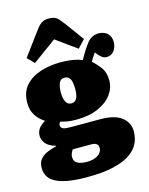

<svg xmlns="http://www.w3.org/2000/svg" viewBox="-150 -918 966 1241"><g transform="rotate(-15 333.5 -297.5)"><path d="M140 -570 96 -615 213 -773Q238 -807 257 -816Q276 -825 299 -825Q336 -825 354 -810Q372 -795 396 -761L486 -638L437 -586L299 -686ZM275 230Q204 230 152.5 221.5Q101 213 68.5 196Q36 179 21 154.5Q6 130 6 98Q6 60 25 38Q44 16 73.5 4Q103 -8 133 -15V-18Q84 -32 65.5 -57Q47 -82 47 -107Q47 -134 61.5 -154.5Q76 -175 104 -191V-194Q69 -216 47 -250.5Q25 -285 25 -333Q25 -405 64 -448.5Q103 -492 165.5 -512Q228 -532 302 -532Q317 -532 340.5 -530.5Q364 -529 391.5 -524Q419 -519 444 -508Q478 -572 509 -610.5Q540 -649 587 -649Q605 -649 623.5 -641.5Q642 -634 654.5 -616Q667 -598 667 -569Q667 -537 648.5 -512Q630 -487 598 -487Q581 -487 568 -497Q555 -507 544 -520L532 -536Q523 -526 514 -511Q505 -496 497 -483Q527 -456 551 -423.5Q575 -391 575 -337Q575 -287 543 -243.5Q511 -200 450 -173.5Q389 -147 303 -147Q270 -147 246.5 -151Q223 -155 200 -162Q197 -159 193.5 -154Q190 -149 190 -141Q190 -127 199 -120Q208 -113 223 -111.5Q238 -110 256 -110H455Q548 -110 595.5 -74Q643 -38 643 23Q643 43 637 69.5Q631 96 611.5 124Q592 152 552 176Q512 200 445 215Q378 230 275 230ZM299 134Q332 134 355 125Q378 116 390 101Q402 86 402 68Q402 50 390.5 41Q379 32 356 32H232Q225 41 219.5 53.5Q214 66 214 80Q214 108 236.5 121Q259 134 299 134ZM301 -257Q324 -257 336 -277.5Q348 -298 348 -339Q348 -389 336 -409Q324 -429 300 -429Q271 -429 261.5 -402.5Q252 -376 252 -342Q252 -303 264 -280Q276 -257 301 -257Z"/></g></svg>

Font: Literata 18pt Black
Style: Regular
Weight: 900
Designer: Latin by Veronika Burian and Jose Scaglione. Greek by Irene Vlachou. Cyrillic by Vera Evstafieva.
Foundry: TypeTogether
Version: Version 3.103;gftools[0.9.29]